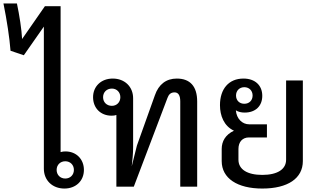

<svg xmlns="http://www.w3.org/2000/svg" viewBox="-86 -1081 1852 1112"><path d="M287 11C353 11 400 -33 400 -97C400 -159 356 -204 293 -204C283 -204 274 -203 265 -200V-1045H174L42 -855C39 -912 27 -990 12 -1061H-66C-46 -962 -31 -864 -25 -787L52 -761L168 -927V-104C168 -37 217 11 287 11ZM242 -97C242 -126 263 -147 292 -147C321 -147 342 -126 342 -97C342 -68 321 -47 292 -47C263 -47 242 -68 242 -97Z M588 0H689L884 -514C891 -533 902 -546 925 -546C947 -546 958 -528 958 -494V0H1056V-493C1056 -581 1015 -626 938 -626C877 -626 833 -593 811 -529L707 -238L677 -118C681 -156 685 -188 685 -230V-512C685 -579 636 -626 567 -626C500 -626 453 -581 453 -518C453 -455 497 -411 560 -411C570 -411 580 -412 588 -415ZM511 -518C511 -547 532 -568 562 -568C590 -568 611 -547 611 -518C611 -489 590 -468 562 -468C532 -468 511 -489 511 -518Z M1433 11C1581 11 1668 -48 1668 -148V-615H1571V-156C1571 -100 1520 -68 1433 -68C1346 -68 1295 -100 1295 -156V-218C1295 -260 1319 -285 1356 -285H1460V-361H1357C1317 -361 1284 -393 1280 -442C1294 -433 1312 -429 1331 -429C1394 -429 1433 -467 1433 -526C1433 -587 1391 -626 1324 -626C1239 -626 1188 -566 1188 -472C1188 -411 1211 -351 1269 -324C1220 -301 1198 -263 1198 -218V-148C1198 -48 1289 11 1433 11ZM1281 -528C1281 -556 1301 -576 1329 -576C1357 -576 1377 -556 1377 -528C1377 -499 1357 -480 1329 -480C1301 -480 1281 -499 1281 -528Z"/></svg>

Font: TPK Tissa Web Medium
Style: Regular
Weight: 500
Designer: Jacques Le Bailly, Suppakit Chalermlarp | Katatrad Co.,Ltd.
Foundry: Jacques Le Bailly, Cadson Demak Co.,Ltd.
Version: Version 5.000;Glyphs 3.1.2 (3151)